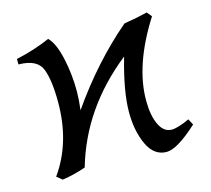

<svg xmlns="http://www.w3.org/2000/svg" viewBox="-80 -585 765 695"><g transform="rotate(-15 303.0 -238.0)"><path d="M463.9 15.1Q417 15.1 392.8 -36.6Q368.7 -88.4 368.7 -158.2Q368.7 -236.8 403.8 -358.4Q221.7 -213.9 162.1 -7.3Q121.6 7.3 74.2 14.6L53.7 -2Q130.4 -109.4 130.4 -260.7Q130.4 -344.7 113.3 -387Q96.2 -429.2 26.9 -429.7V-450.2Q97.2 -465.8 154.8 -491.2Q178.7 -467.8 192.4 -407.2Q206.1 -346.7 206.1 -280.8Q206.1 -253.4 201.2 -211.4Q307.1 -363.8 436 -473.6Q493.7 -483.4 523.9 -491.2L539.1 -473.1Q439.5 -316.4 439.5 -184.1Q439.5 -127.4 456.1 -92.8Q472.7 -58.1 502.4 -58.1Q525.4 -58.1 569.3 -78.6L581.5 -56.2Q503.9 15.1 463.9 15.1Z"/></g></svg>

Font: Almanac
Style: Regular
Weight: 400
Designer: Eden's Almanac
Version: Version 3.501;March 28, 2021;FontCreator 13.0.0.2683 64-bit